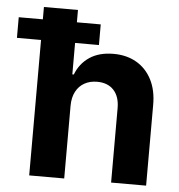

<svg xmlns="http://www.w3.org/2000/svg" viewBox="-96 -776 772 826"><g transform="rotate(5 290.0 -363.5)"><path d="M211.6 -315.3V0H60.4V-727.3H207.4V-449.2H213.8Q232.2 -497.5 273.4 -525Q314.6 -552.6 376.8 -552.6Q433.6 -552.6 476 -527.9Q518.5 -503.2 542.1 -457.2Q565.7 -411.2 565.3 -347.3V0H414.1V-320.3Q414.4 -370.7 388.7 -398.8Q362.9 -426.8 316.8 -426.8Q285.9 -426.8 262.3 -413.7Q238.6 -400.6 225.3 -375.5Q212 -350.5 211.6 -315.3ZM-43.7 -584.9V-674H310.4V-584.9Z"/></g></svg>

Font: InterMG
Style: Bold
Weight: 700
Designer: Rasmus Andersson
Foundry: rsms
Version: Version 3.019;December 26, 2023;FontCreator 15.0.0.2955 64-b